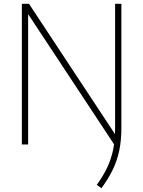

<svg xmlns="http://www.w3.org/2000/svg" viewBox="-20 -760 754 1010"><path d="M587.5 10.5 112 -710H128V0H95V-740H132.5L608 -19.5ZM513.5 230 489 212.5Q522.5 166.5 543.8 121.5Q565 76.5 575.2 26.8Q585.5 -23 585.5 -83V-740H618.5V-86.5Q618.5 -21.5 607.5 31.5Q596.5 84.5 573.2 132.5Q550 180.5 513.5 230Z"/></svg>

Font: Encode Sans SC Thin
Style: Regular
Weight: 250
Designer: Multiple Designers
Foundry: Impallari Type
Version: Version 3.002